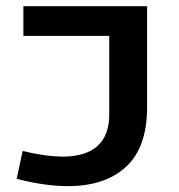

<svg xmlns="http://www.w3.org/2000/svg" viewBox="-20 -601 586 629"><path d="M34.7 -15.1 54.2 -106.4Q129.9 -87.9 188 -87.9Q263.2 -88.9 300.5 -123.8Q337.9 -158.7 337.9 -226.1V-483.4H56.6V-580.6H461.9V-249.5Q461.9 -118.7 393.3 -54.9Q324.7 8.8 202.1 8.8Q127.4 8.8 34.7 -15.1Z"/></svg>

Font: Heebo Medium
Style: Regular
Weight: 500
Designer: Oded Ezer
Foundry: Meir Sadan
Version: Version 2.001; ttfautohint (v1.5.14-ce02) -l 8 -r 50 -G 200 